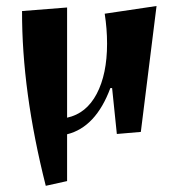

<svg xmlns="http://www.w3.org/2000/svg" viewBox="-20 -430 591 633"><path d="M333 -286.1Q333 -335 325.2 -384.8L496.1 -410.2L444.3 4.9L365.2 11.7L349.6 -139.6H343.8Q295.9 -10.7 201.2 12.7V167L130.9 182.6Q51.8 -129.9 52.7 -393.6L201.2 -405.3V-42Q264.6 -55.7 298.8 -120.6Q333 -185.5 333 -286.1Z"/></svg>

Font: Ravi Prakash
Style: Regular
Weight: 400
Designer: Appaji Ambarisha Darbha
Version: Version 1.0.4; ttfautohint (v1.2.42-39fb)